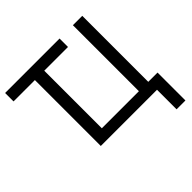

<svg xmlns="http://www.w3.org/2000/svg" viewBox="-221 -915 1304 1304"><g transform="rotate(-45 431.0 -263.0)"><path d="M754 188V0H214V-633H9V-714H532V-633H304V-80H660V-714H750V-80H839V188Z"/></g></svg>

Font: Noto Sans IKEA
Style: Regular
Weight: 400
Designer: Monotype Design Team
Foundry: Monotype Imaging Inc.
Version: Version 2.001